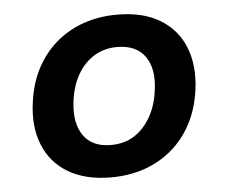

<svg xmlns="http://www.w3.org/2000/svg" viewBox="-43 -560 736 619"><g transform="rotate(-5 325.0 -250.5)"><path d="M293 10Q210 10 154.5 -23Q99 -56 75 -116Q51 -176 62 -253Q70 -314 95 -361.5Q120 -409 159 -442.5Q198 -476 248 -493.5Q298 -511 357 -511Q440 -511 495 -478Q550 -445 574 -386Q598 -327 588 -249Q580 -188 555 -140Q530 -92 491 -58.5Q452 -25 402 -7.5Q352 10 293 10ZM301 -94Q345 -94 377 -114.5Q409 -135 430 -172Q451 -209 457 -257Q467 -326 438.5 -366.5Q410 -407 348 -407Q306 -407 273.5 -387Q241 -367 220 -330.5Q199 -294 193 -245Q184 -176 212 -135Q240 -94 301 -94Z"/></g></svg>

Font: Nunito Sans 7pt
Style: Bold Italic
Weight: 700
Italic angle: -9°
Version: Version 3.101;gftools[0.9.27]